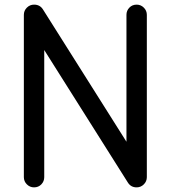

<svg xmlns="http://www.w3.org/2000/svg" viewBox="-20 -794 737 829"><path d="M570 15Q545 15 532 -6L171 -578V-29Q171 -11 158.5 2Q146 15 127 15Q109 15 96 2Q83 -11 83 -29V-730Q83 -748 96 -761Q109 -774 127 -774Q152 -774 165 -754L526 -182V-730Q526 -748 538.5 -761Q551 -774 570 -774Q588 -774 601 -761Q614 -748 614 -730V-29Q614 -11 601 2Q588 15 570 15Z"/></svg>

Font: Hanken
Style: Book
Weight: 400
Designer: Alfredo Marco Pradil
Foundry: Hanken Design Co.
Version: Version 2.06 2014